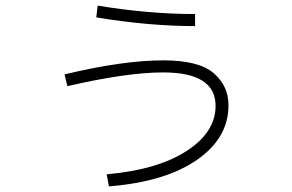

<svg xmlns="http://www.w3.org/2000/svg" viewBox="-20 -626 1040 684"><path d="M210 -361Q418 -411 562 -411Q688 -411 741 -365.5Q794 -320 794 -251Q794 -134 681 -56Q568 22 368 38L360 -5Q541 -21 644.5 -88Q748 -155 748 -249Q748 -368 561 -368Q432 -368 220 -319ZM323 -564 328 -606Q510 -576 675 -576V-533Q511 -533 323 -564Z"/></svg>

Font: Mplus 1p Light
Style: Regular
Weight: 300
Version: Version 1.061